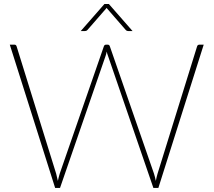

<svg xmlns="http://www.w3.org/2000/svg" viewBox="-20 -922 1048 942"><path d="M28 0ZM28 -703H50.5Q59 -703 61.5 -694.5L255.5 -70Q260 -53.5 264 -34.5Q266 -44 268.2 -53Q270.5 -62 273 -70L489.5 -694.5Q492 -703 501.5 -703H508Q516.5 -703 519 -694.5L735.5 -70Q740.5 -54.5 744.5 -34.5Q746.5 -44.5 748.5 -53.2Q750.5 -62 753 -70L947 -694.5Q949.5 -703 959 -703H979.5L757 0H732.5L509.5 -649Q506 -657.5 503.5 -669Q502.5 -663.5 501.2 -658.5Q500 -653.5 498.5 -649L274.5 0H250.5ZM630.5 -769.5H610.5Q607.5 -769.5 603.8 -770.5Q600 -771.5 596.5 -775.5L505.5 -880L503 -883.5L500.5 -880L409.5 -775.5Q406 -771.5 402.2 -770.5Q398.5 -769.5 395.5 -769.5H376L492.5 -902.5H514Z"/></svg>

Font: Lato Thin
Style: Regular
Weight: 200
Designer: Lukasz Dziedzic
Foundry: tyPoland Lukasz Dziedzic
Version: Version 2.007; 2014-02-27